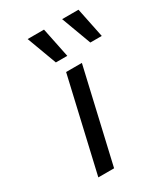

<svg xmlns="http://www.w3.org/2000/svg" viewBox="-171 -763 740 844"><g transform="rotate(-30 199.0 -341.0)"><path d="M109 -682H192L223 -531H165ZM284 -682H367L398 -531H340ZM74 0 183 -472H263L154 0Z"/></g></svg>

Font: Coval
Style: Light Italic
Weight: 300
Foundry: Context Ltd
Version: Version 001.000